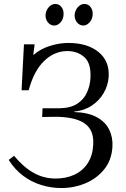

<svg xmlns="http://www.w3.org/2000/svg" viewBox="-20 -933 635 970"><path d="M290 17Q239 17 189.5 2Q140 -13 97.5 -44.5Q55 -76 24 -125L51 -146Q97 -90 148.5 -60.5Q200 -31 261 -31Q313 -31 355 -50Q397 -69 422.5 -107.5Q448 -146 451 -202Q454 -250 435 -280.5Q416 -311 375.5 -326Q335 -341 273 -343L193 -342L195 -386H280Q337 -387 370.5 -409Q404 -431 419.5 -466Q435 -501 437 -539Q441 -613 406.5 -644Q372 -675 320 -675Q255 -675 203 -625Q151 -575 125 -477H89L101 -709H155L148 -655Q186 -687 233.5 -701.5Q281 -716 325 -716Q422 -716 478 -670Q534 -624 529 -545Q526 -501 503.5 -462.5Q481 -424 443 -399Q405 -374 354 -369V-367Q425 -365 469 -341Q513 -317 532 -277.5Q551 -238 548 -191Q544 -124 506.5 -77.5Q469 -31 411.5 -7Q354 17 290 17ZM401 -804Q382 -804 369 -820Q356 -836 357 -858Q359 -881 373.5 -897Q388 -913 406 -913Q426 -913 438 -897Q450 -881 448 -858Q447 -836 432.5 -820Q418 -804 401 -804ZM254 -804Q235 -804 222 -820Q209 -836 210 -858Q212 -881 226.5 -897Q241 -913 259 -913Q279 -913 291 -897Q303 -881 301 -858Q300 -836 286 -820Q272 -804 254 -804Z"/></svg>

Font: Lora Italic
Style: Italic
Weight: 400
Italic angle: -3°
Designer: Olga Karpushina, Alexei Vanyashin (Cyrillic)
Foundry: Cyreal
Version: Version 2.210; ttfautohint (v1.8.1.43-b0c9)